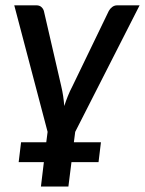

<svg xmlns="http://www.w3.org/2000/svg" viewBox="-20 -530 544 720"><path d="M257 3.5H358.5L349.5 78H248L236.5 169.5H133.5L144.5 78H50L59 3.5H153.5L158.5 -35.5L33.5 -510H116.5Q128 -510 135 -503.8Q142 -497.5 144.5 -489L209.5 -207.5Q214 -188.5 216.8 -170Q219.5 -151.5 221 -132.5Q227 -151 234.5 -169.8Q242 -188.5 252 -207.5L388 -489Q392.5 -497.5 400.8 -503.8Q409 -510 419.5 -510H503.5L262 -35.5Z"/></svg>

Font: Lato SemiBold
Style: Italic
Weight: 600
Italic angle: -7°
Designer: Lukasz Dziedzic with Adam Twardoch and Botio Nikoltchev
Foundry: tyPoland Lukasz Dziedzic
Version: Version 2.015; 2015-08-06; http://www.latofonts.com/